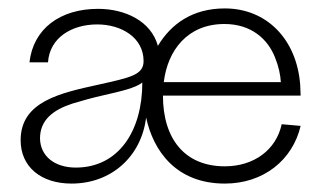

<svg xmlns="http://www.w3.org/2000/svg" viewBox="-20 -436 773 456"><path d="M150 0C245 0 316 -65 327 -157C344 -78 398 0 514 0C606 0 675 -56 694 -137L649 -141C636 -80 583 -41 514 -41C419 -41 367 -106 367 -209H694L693 -234C685 -343 613 -416 514 -416C437 -416 386 -379 355 -327C339 -386 277 -415 213 -415C123 -415 59 -368 50 -288H94C98 -347 151 -378 211 -378C268 -378 321 -347 321 -291C321 -258 290 -252 214 -235C123 -215 29 -195 29 -103C29 -40 77 0 150 0ZM369 -241C378 -316 425 -379 513 -379C577 -379 616 -343 633 -300C642 -278 646 -258 647 -241ZM160 -38C111 -38 76 -64 75 -107C75 -151 106 -175 152 -190C175 -197 200 -204 227 -210C266 -219 302 -227 318 -240C318 -124 261 -38 160 -38Z"/></svg>

Font: OSH Darker Grotesque
Style: Regular
Weight: 400
Designer: Gabriel Lam
Foundry: TypeRant
Version: Version 1.000;Glyphs 3.1.1 (3148)